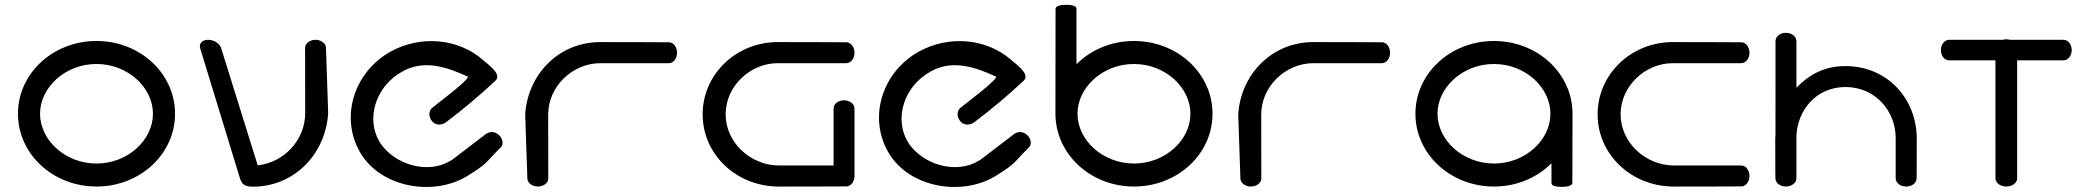

<svg xmlns="http://www.w3.org/2000/svg" viewBox="-20 -750 8390 772"><path d="M368 -492.7C493.8 -492.7 595 -398.4 595 -292.6C595 -186.8 493.8 -92.5 368 -92.5C242.2 -92.5 141 -186.8 141 -292.6C141 -398.4 242.2 -492.7 368 -492.7ZM368 0C543.6 0 683.8 -130.9 683.8 -292.6C683.8 -454.3 543.6 -585.2 368 -585.2C192.4 -585.2 52.2 -454.3 52.2 -292.6C52.2 -130.9 192.4 0 368 0Z M945.4 -31.3C950.9 -21.9 951.5 0.7 995.2 0.7C1165.9 0.7 1288.9 -132.4 1299.5 -294.4L1299.5 -294.7L1299.5 -294.9C1299.5 -295.7 1291 -549.7 1290.7 -558.2C1290.1 -575 1271.8 -590 1248.7 -590C1226.2 -590 1206.7 -575.9 1206.7 -557.1C1206.7 -555.4 1206.7 -553.8 1206.7 -552C1206.8 -527 1207.1 -400.8 1207.1 -294.8C1207.1 -185.9 1120.4 -96.1 1016.2 -85.2C975.8 -213.8 868.9 -557.8 868.7 -558.2C861.3 -576.7 839.6 -590 816.5 -590C793.5 -590 778.5 -574.4 785 -555.5L945.3 -31.4Z M1992.8 -156.8C2006.5 -169.4 2001.6 -195.1 1984 -208.8C1966 -223.8 1945.5 -220.8 1932.2 -210.1L1807.7 -114.8C1719.2 -46.3 1586.8 -80.4 1521.8 -157.8C1515.7 -165 1510.2 -172.6 1505.5 -180.5C1451.3 -272.2 1489 -402.5 1597.6 -462.3C1685.2 -512 1778.3 -480.2 1862 -441.4C1859.8 -423.6 1743.8 -338.1 1717 -315.7C1702.9 -303.5 1702.8 -280.4 1717.2 -262.5C1732.8 -243 1759.3 -247.7 1773 -258.1C1842.8 -311.2 1909.7 -366.7 1972.2 -425.7C1987.3 -439.5 1976.4 -457.9 1963.9 -471.7C1950.7 -486 1932.2 -499.7 1922.1 -508.8C1825.9 -593.8 1674.5 -611 1550.1 -542.4C1400.8 -458.2 1346.4 -276.2 1428.7 -136.1C1511 3.9 1719.9 40.3 1856.1 -40.6C1945.5 -95.4 1930.8 -96 1992.8 -156.8Z M2184.5 -37.3C2184.5 -61.8 2184.2 -185.6 2184.2 -289.5C2184.2 -403.3 2282.6 -496 2394.2 -496C2508.8 -496 2669.3 -496 2669.3 -496C2688.2 -496 2702.3 -515.5 2702.3 -538C2702.3 -560.5 2688.2 -580 2669.3 -580C2669.3 -580 2560.2 -580.8 2394.2 -580.8C2225.2 -580.8 2102.3 -449.9 2091.7 -290.6L2091.7 -290.4L2091.7 -290.1C2091.7 -289.4 2100.3 -39.6 2100.5 -31.3C2101.2 -14.8 2119.5 0 2142.5 0C2165.1 0 2184.5 -13.9 2184.6 -32.3C2184.6 -34 2184.5 -35.6 2184.5 -37.3Z M3107.7 -580.8C2938.9 -580.8 2805.2 -450.5 2805.2 -290.3C2805.2 -130.1 2939.3 0.2 3112.8 0.2C3274.3 0.2 3382.8 -0.5 3382.8 -0.5C3401.7 -0.5 3415.8 -20 3415.8 -42.6L3415.8 -313.6C3415.8 -332.5 3396.3 -346.6 3373.7 -346.6C3351.2 -346.6 3331.7 -332.5 3331.7 -313.6L3331.7 -84.6C3276.9 -84.6 3184.5 -84.6 3112.8 -84.6C2998 -84.6 2897.7 -176.9 2897.7 -290.3C2897.7 -403.7 2996.1 -496 3107.7 -496C3222.3 -496 3382.8 -496 3382.8 -496C3401.7 -496 3415.8 -515.5 3415.8 -538C3415.8 -560.5 3401.7 -580 3382.8 -580C3382.8 -580 3273.7 -580.8 3107.7 -580.8Z M4116.8 -156.8C4130.5 -169.4 4125.6 -195.1 4108 -208.8C4090 -223.8 4069.5 -220.8 4056.2 -210.1L3931.7 -114.8C3843.2 -46.3 3710.8 -80.4 3645.8 -157.8C3639.7 -165 3634.2 -172.6 3629.5 -180.5C3575.3 -272.2 3613 -402.5 3721.6 -462.3C3809.2 -512 3902.3 -480.2 3986 -441.4C3983.8 -423.6 3867.8 -338.1 3841 -315.7C3826.9 -303.5 3826.8 -280.4 3841.2 -262.5C3856.8 -243 3883.3 -247.7 3897 -258.1C3966.8 -311.2 4033.7 -366.7 4096.2 -425.7C4111.3 -439.5 4100.4 -457.9 4087.9 -471.7C4074.7 -486 4056.2 -499.7 4046.1 -508.8C3949.9 -593.8 3798.5 -611 3674.1 -542.4C3524.8 -458.2 3470.4 -276.2 3552.7 -136.1C3635 3.9 3843.9 40.3 3980.1 -40.6C4069.5 -95.4 4054.8 -96 4116.8 -156.8Z M4223.7 -293.5C4223.7 -131.3 4363.9 0 4539.5 0C4715.1 0 4855.3 -130.9 4855.3 -292.6C4855.3 -454.3 4715.1 -585.2 4539.5 -585.2C4448.2 -585.2 4366.3 -549.7 4308.3 -491.6L4308.3 -714.7C4308.3 -729 4283.9 -730.5 4268.1 -730.5C4251.1 -730.5 4224.2 -728.6 4224.2 -713.7ZM4539.5 -92.5C4413.7 -92.5 4312.5 -186.8 4312.5 -292.6C4312.5 -398.4 4413.7 -492.7 4539.5 -492.7C4665.3 -492.7 4766.5 -398.4 4766.5 -292.6C4766.5 -186.8 4665.3 -92.5 4539.5 -92.5Z M5051.5 -37.3C5051.5 -61.8 5051.2 -185.6 5051.2 -289.5C5051.2 -403.3 5149.6 -496 5261.2 -496C5375.8 -496 5536.3 -496 5536.3 -496C5555.2 -496 5569.3 -515.5 5569.3 -538C5569.3 -560.5 5555.2 -580 5536.3 -580C5536.3 -580 5427.2 -580.8 5261.2 -580.8C5092.2 -580.8 4969.3 -449.9 4958.7 -290.6L4958.7 -290.4L4958.7 -290.1C4958.7 -289.4 4967.3 -39.6 4967.5 -31.3C4968.2 -14.8 4986.5 0 5009.5 0C5032.1 0 5051.5 -13.9 5051.6 -32.3C5051.6 -34 5051.5 -35.6 5051.5 -37.3Z M6302.8 -292.6C6302.8 -454.3 6162.6 -585.2 5987 -585.2C5811.4 -585.2 5671.2 -454.3 5671.2 -292.6C5671.2 -130.9 5811.4 0 5987 0C6078.3 0 6160.2 -35.5 6218.2 -93.6L6218.2 -14.5C6218.2 -0.2 6242.6 1.3 6258.4 1.3C6275.4 1.3 6302.2 -0.6 6302.2 -15.2ZM5987 -492.7C6112.8 -492.7 6214 -398.4 6214 -292.6C6214 -186.8 6112.8 -92.5 5987 -92.5C5861.2 -92.5 5760 -186.8 5760 -292.6C5760 -398.4 5861.2 -492.7 5987 -492.7Z M6706.2 -580.8C6537.4 -580.8 6403.7 -450.5 6403.7 -290.3C6403.7 -130.1 6537.8 0.2 6711.3 0.2C6872.8 0.2 6981.3 -0.5 6981.3 -0.5C7000.2 -0.5 7014.3 -20.1 7014.3 -42.6C7014.3 -65.1 7000.2 -84.6 6981.3 -84.6C6981.3 -84.6 6822.8 -84.6 6711.3 -84.6C6596.5 -84.6 6496.2 -176.9 6496.2 -290.3C6496.2 -403.7 6594.6 -496 6706.2 -496C6820.8 -496 6981.3 -496 6981.3 -496C7000.2 -496 7014.3 -515.5 7014.3 -538C7014.3 -560.5 7000.2 -580 6981.3 -580C6981.3 -580 6872.2 -580.8 6706.2 -580.8Z M7400.4 -400.1C7519.9 -400.1 7602.2 -304.1 7602.2 -195C7602.2 -83.5 7602.2 -33 7602.2 -33C7602.2 -14.1 7621.7 0 7644.2 0C7666.4 0 7685.5 -12.8 7686.3 -32.3C7686.4 -33.2 7687 -43.7 7687 -191.7C7687 -352.9 7568.7 -484.3 7400.4 -484.3C7315.6 -484.3 7255.4 -450.8 7203.1 -397.2V-585.1C7202.6 -603.9 7183.7 -618 7161 -618C7138.8 -618 7119.7 -605.7 7119 -584.4C7119 -584.4 7118.9 -375.1 7118.9 -214.8C7118.3 -207.1 7118 -199.6 7118 -191.7C7118 -44.7 7118.6 -33.4 7118.7 -32.3C7119.4 -14 7137.6 0 7160.7 0C7183.3 0 7203.1 -14.1 7203.1 -33V-205.1C7208.7 -310.2 7284.7 -400.1 7400.4 -400.1Z M7784 -548.7C7784 -526.9 7796.9 -508.1 7816.9 -507.3C7818 -507.2 7900.5 -507.3 8003.3 -507.3C8003.3 -371.9 8003.4 -32.4 8003.4 -32.4C8003.4 -14.1 8023.6 0 8047 0C8070.4 0 8090.6 -13.9 8090.6 -32.5V-507.3C8190.6 -507.3 8277 -507.4 8277 -507.4C8295.7 -507.4 8310 -526.5 8310 -548.7C8310 -570.9 8295.9 -590 8277 -590H8061.8C8058.6 -590.9 8052.1 -592 8047 -592C8041.7 -592 8037.5 -591.5 8032.2 -590H7816.9C7798.3 -589.5 7784 -571 7784 -548.7Z"/></svg>

Font: Hi.
Style: Bold
Weight: 400
Designer: Mew Too, Robert Jablonski
Foundry: Cannot Into Space Fonts
Version: Version 1.996